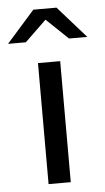

<svg xmlns="http://www.w3.org/2000/svg" viewBox="-97 -749 429 784"><g transform="rotate(-5 117.5 -357.5)"><path d="M0 0ZM161 -496V0H70V-496ZM205 -585 116 -670 28 -585H-45L70 -715H165L280 -585Z"/></g></svg>

Font: Rosa Sans
Style: Regular
Weight: 400
Designer: Pentagram / MCKL
Foundry: Pentagram / MCKL
Version: Version 1.005;September 16, 2019;FontCreator 11.5.0.2425 64-